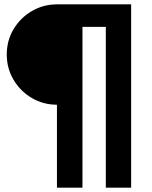

<svg xmlns="http://www.w3.org/2000/svg" viewBox="-20 -750 698 880"><path d="M241 -270Q178 -270 125.5 -301Q73 -332 42 -384.5Q11 -437 11 -500Q11 -564 42 -616Q73 -668 125.5 -699Q178 -730 241 -730H581V110H465V-627H358V110H241Z"/></svg>

Font: M PLUS 2 Thin
Style: Bold
Weight: 700
Version: Version 1.001